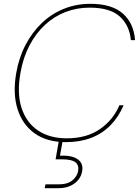

<svg xmlns="http://www.w3.org/2000/svg" viewBox="-20 -732 727 1005"><path d="M325 12Q226 12 162 -33.5Q98 -79 72 -160.5Q46 -242 65 -350Q79 -431 114 -497.5Q149 -564 199.5 -612Q250 -660 314.5 -686Q379 -712 453 -712Q564 -712 622 -662Q680 -612 687 -522H665Q658 -599 607 -645.5Q556 -692 449 -692Q382 -692 322.5 -669Q263 -646 215.5 -602Q168 -558 134.5 -494.5Q101 -431 87 -350Q68 -243 93 -166.5Q118 -90 179 -49Q240 -8 329 -8Q434 -8 503.5 -56.5Q573 -105 605 -181H627Q601 -120 558.5 -76.5Q516 -33 457.5 -10.5Q399 12 325 12ZM214 253 218 233H286Q334 233 359 212Q384 191 389 163Q394 133 375 117.5Q356 102 304 102H271L290 -7H310L294 83Q339 81 366 91Q393 101 404 120Q415 139 410 165Q406 189 390 209Q374 229 348 241Q322 253 286 253Z"/></svg>

Font: DM Sans 20pt Thin
Style: Italic
Weight: 250
Italic angle: -10°
Version: Version 4.004;gftools[0.9.30]